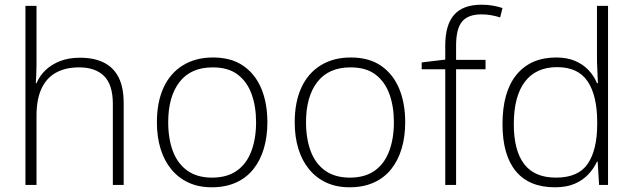

<svg xmlns="http://www.w3.org/2000/svg" viewBox="-20 -785 2689 815"><path d="M135 -510Q135 -489 134 -470.5Q133 -452 132 -432H135Q148 -463 173 -487Q198 -511 234.5 -525.5Q271 -540 320 -540Q379 -540 420.5 -519.5Q462 -499 483.5 -456.5Q505 -414 505 -347V0H459V-344Q459 -425 422 -462Q385 -499 316 -499Q258 -499 217.5 -476.5Q177 -454 156 -408.5Q135 -363 135 -294V0H88V-760H135Z M1115 -266Q1115 -205 1100 -154.5Q1085 -104 1055.5 -67Q1026 -30 981.5 -10Q937 10 879 10Q823 10 780 -10Q737 -30 707 -66.5Q677 -103 661.5 -153.5Q646 -204 646 -266Q646 -351 674 -412.5Q702 -474 756 -507.5Q810 -541 884 -541Q962 -541 1013 -505.5Q1064 -470 1089.5 -408.5Q1115 -347 1115 -266ZM694 -266Q694 -196 714 -143Q734 -90 775.5 -60.5Q817 -31 880 -31Q944 -31 985.5 -60.5Q1027 -90 1047 -143.5Q1067 -197 1067 -266Q1067 -333 1048 -385.5Q1029 -438 989 -468.5Q949 -499 883 -499Q790 -499 742 -437Q694 -375 694 -266Z M1700 -266Q1700 -205 1685 -154.5Q1670 -104 1640.5 -67Q1611 -30 1566.5 -10Q1522 10 1464 10Q1408 10 1365 -10Q1322 -30 1292 -66.5Q1262 -103 1246.5 -153.5Q1231 -204 1231 -266Q1231 -351 1259 -412.5Q1287 -474 1341 -507.5Q1395 -541 1469 -541Q1547 -541 1598 -505.5Q1649 -470 1674.5 -408.5Q1700 -347 1700 -266ZM1279 -266Q1279 -196 1299 -143Q1319 -90 1360.5 -60.5Q1402 -31 1465 -31Q1529 -31 1570.5 -60.5Q1612 -90 1632 -143.5Q1652 -197 1652 -266Q1652 -333 1633 -385.5Q1614 -438 1574 -468.5Q1534 -499 1468 -499Q1375 -499 1327 -437Q1279 -375 1279 -266Z M2041 -491H1916V0H1870V-491H1770V-520L1870 -532V-592Q1870 -679 1907.5 -722Q1945 -765 2024 -765Q2051 -765 2072.5 -761Q2094 -757 2113 -751L2103 -711Q2085 -717 2064.5 -720.5Q2044 -724 2024 -724Q1967 -724 1941.5 -693.5Q1916 -663 1916 -592V-531H2041Z M2335 10Q2226 10 2169.5 -58.5Q2113 -127 2113 -258Q2113 -396 2173 -468.5Q2233 -541 2341 -541Q2387 -541 2421 -526.5Q2455 -512 2478.5 -487Q2502 -462 2514 -432H2518Q2517 -459 2515.5 -488.5Q2514 -518 2514 -544V-760H2561V0H2523L2517 -99H2514Q2501 -70 2477.5 -45Q2454 -20 2419.5 -5Q2385 10 2335 10ZM2340 -31Q2435 -31 2475 -90Q2515 -149 2515 -259V-266Q2515 -379 2474.5 -439.5Q2434 -500 2345 -500Q2255 -500 2208 -438Q2161 -376 2161 -258Q2161 -146 2205 -88.5Q2249 -31 2340 -31Z"/></svg>

Font: Noto Sans Oriya ExtraLight
Style: Regular
Weight: 250
Version: Version 2.003